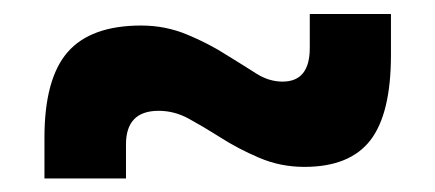

<svg xmlns="http://www.w3.org/2000/svg" viewBox="-20 -484 626 276"><path d="M43.9 -227.5V-286.1Q43.9 -370.6 77.1 -408.9Q110.4 -447.3 183.1 -447.3Q217.8 -447.3 249 -434.3Q280.3 -421.4 307.6 -403.8Q329.1 -390.6 347.7 -378.7Q366.2 -366.7 386.2 -366.7Q425.3 -366.7 425.3 -415V-463.9H542V-405.3Q542 -320.8 512.5 -282.5Q482.9 -244.1 417.5 -244.1Q383.3 -244.1 352.8 -257.1Q322.3 -270 294.9 -287.6Q272.5 -301.8 251.7 -313.2Q231 -324.7 208 -324.7Q161.1 -324.7 161.1 -276.4V-227.5Z"/></svg>

Font: Cascadia Code SemiBold
Style: Regular
Weight: 600
Monospace: yes
Designer: Aaron Bell
Foundry: Saja Typeworks
Version: Version 2404.023; ttfautohint (v1.8.4)